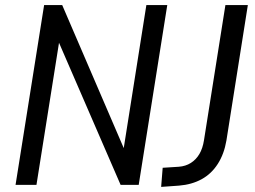

<svg xmlns="http://www.w3.org/2000/svg" viewBox="-20 -725 999 753"><path d="M41 0 153 -705H224L477 -117H461L554 -705H636L524 0H453L199 -586H216L123 0ZM612 8 618 -67 681 -71Q708 -73 728.5 -86Q749 -99 762 -121Q775 -143 780 -175L864 -705H952L868 -174Q859 -121 834 -82Q809 -43 770.5 -22Q732 -1 682 3Z"/></svg>

Font: Nunito Sans 10pt Condensed Medium
Style: Italic
Weight: 500
Width: 3
Italic angle: -9°
Designer: Vernon Adams
Foundry: Vernon Adams
Version: Version 3.101;gftools[0.9.27]